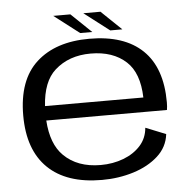

<svg xmlns="http://www.w3.org/2000/svg" viewBox="-51 -758 821 814"><g transform="rotate(-5 359.0 -350.5)"><path d="M351 5.5Q200.5 5.5 121 -71.8Q41.5 -149 41.5 -295.5Q41.5 -446.5 123.2 -521Q205 -595.5 348.5 -595.5Q497 -595.5 575 -520.5Q653 -445.5 653 -298.5Q653 -280 650.5 -266H137Q143.5 -165 194 -115.5Q252 -58 351 -58Q403 -58 447.8 -75Q492.5 -92 520.8 -123.5Q549 -155 552.5 -199L638.5 -164.5Q632 -109.5 590.2 -71.8Q548.5 -34 485.2 -14.2Q422 5.5 351 5.5ZM137 -327.5H555.5Q552.5 -432.5 499.5 -481Q443.5 -532.5 349 -532.5Q256 -532.5 196 -478.5Q143.5 -431.5 137 -327.5ZM440.5 -623 333 -705.5H406L492 -623ZM312.5 -623 205 -705.5H278L364 -623Z"/></g></svg>

Font: Anybody ExtraExpanded
Style: Regular
Weight: 400
Width: 8
Designer: Tyler Finck
Foundry: Etcetera Type Company
Version: Version 1.010; ttfautohint (v1.8.3) -l 8 -r 50 -G 200 -x 14 